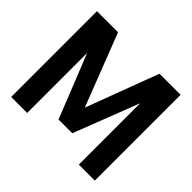

<svg xmlns="http://www.w3.org/2000/svg" viewBox="-167 -955 1171 1171"><g transform="rotate(45 418.0 -370.0)"><path d="M596.5 -740H778.5V0H640.5V-529.5L477 -107H358.5L195 -517.5V0H57V-740H239L420.5 -271.5Z"/></g></svg>

Font: Encode Sans Condensed
Style: Bold
Weight: 700
Width: 3
Designer: Multiple Designers
Foundry: Impallari Type
Version: Version 2.000